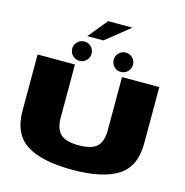

<svg xmlns="http://www.w3.org/2000/svg" viewBox="-139 -1139 1225 1271"><g transform="rotate(15 473.0 -503.0)"><path d="M468 3Q677.5 3 781.2 -63.8Q885 -130.5 885 -289V-675H629.5V-312Q629.5 -233 593 -198.8Q556.5 -164.5 468 -164.5Q380 -164.5 343.5 -199.2Q307 -234 307 -312V-675H51V-289Q51 -130.5 155 -63.8Q259 3 468 3ZM329.5 -706Q356 -706 375.5 -725.2Q395 -744.5 395 -772Q395 -799.5 375.5 -819Q356 -838.5 329.5 -838.5Q301 -838.5 281.8 -819Q262.5 -799.5 262.5 -772Q262.5 -744.5 281.8 -725.2Q301 -706 329.5 -706ZM612 -706Q640.5 -706 659.5 -725.2Q678.5 -744.5 678.5 -772Q678.5 -799.5 659.5 -819Q640.5 -838.5 612 -838.5Q585.5 -838.5 566 -819Q546.5 -799.5 546.5 -772Q546.5 -744.5 565.5 -725.2Q584.5 -706 612 -706ZM337.5 -877.5H447.5L611.5 -1009H445Z"/></g></svg>

Font: Anybody Expanded Black
Style: Regular
Weight: 900
Width: 7
Designer: Tyler Finck
Foundry: Etcetera Type Company
Version: Version 1.113;gftools[0.9.25]